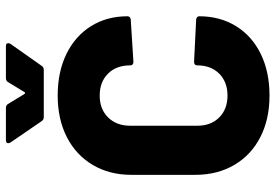

<svg xmlns="http://www.w3.org/2000/svg" viewBox="-161 -762 931 649"><g transform="rotate(-90 304.5 -437.5)"><path d="M306 8Q226 8 165.5 -23Q105 -54 71.5 -111Q38 -168 38 -243V-459Q38 -533 71.5 -589.5Q105 -646 165.5 -677Q226 -708 306 -708Q386 -708 446.5 -678.5Q507 -649 540.5 -595.5Q574 -542 574 -472Q574 -467 570.5 -464Q567 -461 562 -461L420 -452Q408 -452 408 -463Q408 -510 380 -538Q352 -566 306 -566Q260 -566 232 -537.5Q204 -509 204 -463V-236Q204 -190 232 -162Q260 -134 306 -134Q352 -134 380 -162Q408 -190 408 -236Q408 -247 420 -247L562 -240Q567 -240 570.5 -237Q574 -234 574 -230Q574 -159 540.5 -105Q507 -51 446.5 -21.5Q386 8 306 8ZM147 -868Q145 -872 145 -875Q145 -883 155 -883H264Q274 -883 278 -875L311 -821Q313 -818 315 -818Q317 -818 318 -821L351 -875Q355 -883 365 -883H473Q480 -883 481.5 -880Q483 -877 483 -875Q483 -872 481 -868L407 -763Q402 -755 393 -755H233Q224 -755 219 -763Z"/></g></svg>

Font: LinhAnh ExtBd
Style: Regular
Weight: 800
Designer: Jeremy Tribby
Foundry: Tribby Type
Version: Version 1.408